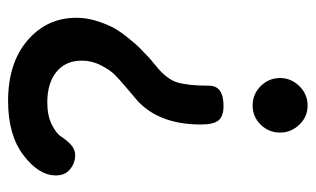

<svg xmlns="http://www.w3.org/2000/svg" viewBox="-173 -602 781 475"><g transform="rotate(-90 217.5 -364.5)"><path d="M411 -566Q411 -541 403.5 -517Q396 -493 387.5 -476.5Q379 -460 362.5 -439.5Q346 -419 338 -411Q330 -403 312 -386L293 -370Q259 -343 251 -316Q243 -289 243 -238Q243 -202 193 -202Q168 -202 157.5 -214Q147 -226 147 -258Q147 -362 207 -416Q213 -421 236 -440.5Q259 -460 270.5 -471.5Q282 -483 293.5 -505.5Q305 -528 305 -552Q305 -593 277 -615.5Q249 -638 202 -638Q169 -638 147 -627Q125 -616 117 -603.5Q109 -591 97.5 -580Q86 -569 71 -569Q52 -569 36.5 -581.5Q21 -594 21 -617Q21 -659 71 -697Q121 -735 205 -735Q299 -735 355 -687Q411 -639 411 -566ZM262 -62Q262 -35 242 -14.5Q222 6 194 6Q166 6 146.5 -14.5Q127 -35 127 -62Q127 -90 146.5 -110Q166 -130 194 -130Q222 -130 242 -110Q262 -90 262 -62Z"/></g></svg>

Font: Dosis
Style: Bold
Weight: 700
Designer: Edgar Tolentino, Pablo Impallari, Igino Marini
Foundry: Edgar Tolentino, Pablo Impallari, Igino Marini
Version: Version 1.007